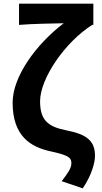

<svg xmlns="http://www.w3.org/2000/svg" viewBox="-20 -818 555 1049"><path d="M432 211C480 141 499 71 499 34C499 -49 454 -84 342 -106C240 -126 199 -163 199 -265C199 -390 337 -590 484 -682H490V-798H84V-682C154 -688 276 -690 328 -691C175 -574 49 -399 49 -257C49 -72 150 -14 257 9C348 29 370 41 370 73C370 102 351 127 317 172Z"/></svg>

Font: Source Han Sans JP
Style: Bold
Weight: 700
Designer: Ryoko NISHIZUKA 西塚涼子 (kana, bopomofo & ideographs); Paul D. Hunt (Latin, Greek & Cyrillic); Sandoll Communications 산돌커뮤니
Foundry: Adobe
Version: Version 2.002;hotconv 1.0.116;makeotfexe 2.5.65601